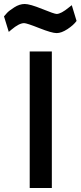

<svg xmlns="http://www.w3.org/2000/svg" viewBox="-70 -943 404 963"><path d="M79 0V-685H190V0ZM51 -827Q26 -827 -13 -794L-26 -783L-50 -861Q-44 -868 -34.5 -878.5Q-25 -889 1.5 -906Q28 -923 54 -923Q80 -923 141.5 -898Q203 -873 214 -873Q236 -873 276 -906L290 -917L314 -838Q299 -817 268.5 -797Q238 -777 214 -777Q190 -777 127 -802Q64 -827 51 -827Z"/></svg>

Font: TitilliumWeb-SemiBold
Style: SemiBold
Weight: 600
Version: Version 1.001;PS 57.000;hotconv 1.0.70;makeotf.lib2.5.55311